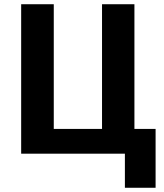

<svg xmlns="http://www.w3.org/2000/svg" viewBox="-20 -718 773 907"><path d="M615 -109V-698H462V-109H234V-698H80V8H570V169H715V-109Z"/></svg>

Font: Repo Bold
Style: Bold
Weight: 700
Designer: Stefan Peev
Foundry: Context Ltd
Version: Version 1.502